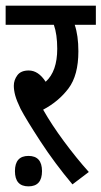

<svg xmlns="http://www.w3.org/2000/svg" viewBox="-20 -642 360 681"><path d="M237 12 295 -32Q251 -81 207 -140.5Q163 -200 133 -253Q188 -282 223 -328.5Q258 -375 258 -460Q258 -516 245 -554H320V-622H0V-554H171Q183 -520 183 -469Q183 -389 142 -352Q116 -392 82 -392Q54 -392 41.5 -375Q29 -358 29 -338Q29 -322 34 -303.5Q39 -285 53 -256Q73 -218 123.5 -140.5Q174 -63 237 12ZM81 19Q129 19 129 -35Q129 -89 81 -89Q33 -89 33 -35Q33 19 81 19Z"/></svg>

Font: Noto Sans Devanagari Extra Condensed
Style: Regular
Weight: 400
Width: 2
Designer: Monotype Design Team
Foundry: Monotype Imaging Inc.
Version: 1.000